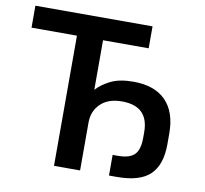

<svg xmlns="http://www.w3.org/2000/svg" viewBox="-78 -785 931 870"><g transform="rotate(10 387.5 -350.0)"><path d="M225 -599H16V-700H555V-599H345V-371Q368 -397 408.5 -417.5Q449 -438 514 -438Q611 -438 662.5 -386Q714 -334 714 -235V-186Q714 -91 667 -45.5Q620 0 515 0H478V-95H502Q556 -95 578.5 -118Q601 -141 601 -195V-221Q601 -341 478 -341Q415 -341 380 -307Q345 -273 345 -221V0H225Z"/></g></svg>

Font: Golos UI Medium
Style: Regular
Weight: 500
Designer: A.Korolkova, Vitaly Kuzmin
Foundry: ParaType Ltd
Version: Version 2.000